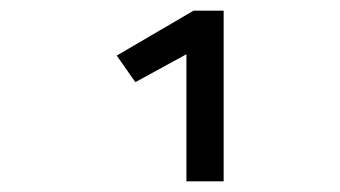

<svg xmlns="http://www.w3.org/2000/svg" viewBox="-20 -656 640 361"><path d="M330.5 -315V-554L234.5 -501.5L199.5 -551.5L344 -636H400.5V-315Z"/></svg>

Font: Fira Code Light
Style: Regular
Weight: 400
Monospace: yes
Version: Version 5.002